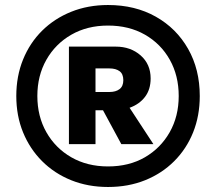

<svg xmlns="http://www.w3.org/2000/svg" viewBox="-20 -735 862 766"><path d="M411 11Q331 11 264 -16Q197 -43 148 -92Q99 -141 72 -207Q45 -273 45 -352Q45 -431 72 -497.5Q99 -564 148 -612.5Q197 -661 264 -688Q331 -715 411 -715Q519 -715 601.5 -668.5Q684 -622 730.5 -540Q777 -458 777 -352Q777 -273 750.5 -207Q724 -141 675 -92Q626 -43 559 -16Q492 11 411 11ZM411 -71Q495 -71 558 -107.5Q621 -144 657 -207.5Q693 -271 693 -352Q693 -433 657.5 -496.5Q622 -560 558.5 -596.5Q495 -633 411 -633Q328 -633 264.5 -596.5Q201 -560 165 -496.5Q129 -433 129 -352Q129 -271 165 -207.5Q201 -144 264.5 -107.5Q328 -71 411 -71ZM255 -160V-549H442Q501 -549 541 -514Q581 -479 581 -422Q581 -378 558.5 -348.5Q536 -319 497 -305L592 -160H464L391 -295H361V-160ZM361 -368H417Q442 -368 457 -379.5Q472 -391 472 -415Q472 -440 457 -451Q442 -462 417 -462H361Z"/></svg>

Font: Prodigy Sans SemiBold
Style: Regular
Weight: 600
Designer: Wei Huang
Foundry: Wei Huang
Version: Version 1.003; ttfautohint (v1.8.3)